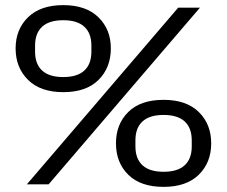

<svg xmlns="http://www.w3.org/2000/svg" viewBox="-20 -720 886 750"><path d="M676 -690H761L170 0H85ZM227 -700Q316 -700 364.5 -652.5Q413 -605 413 -531Q413 -456 365 -408Q317 -360 227 -360Q138 -360 89.5 -408Q41 -456 41 -531Q41 -605 89.5 -652.5Q138 -700 227 -700ZM227 -419Q282 -419 309.5 -444.5Q337 -470 337 -518V-542Q337 -590 309.5 -615.5Q282 -641 227 -641Q172 -641 144.5 -615.5Q117 -590 117 -542V-518Q117 -470 144.5 -444.5Q172 -419 227 -419ZM619 -330Q708 -330 756.5 -282.5Q805 -235 805 -160Q805 -85 756.5 -37.5Q708 10 619 10Q529 10 481 -37.5Q433 -85 433 -160Q433 -235 481 -282.5Q529 -330 619 -330ZM619 -49Q674 -49 701.5 -74.5Q729 -100 729 -148V-172Q729 -220 701.5 -245.5Q674 -271 619 -271Q564 -271 536.5 -245.5Q509 -220 509 -172V-148Q509 -100 536.5 -74.5Q564 -49 619 -49Z"/></svg>

Font: Mozilla Text BETA
Style: Regular
Weight: 400
Designer: Studio DRAMA
Foundry: Studio DRAMA
Version: Version 0.100